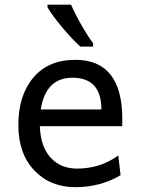

<svg xmlns="http://www.w3.org/2000/svg" viewBox="-20 -774 605 807"><path d="M296.4 12.7Q190.9 12.7 124 -57.9Q57.1 -128.4 57.1 -248.5Q57.1 -373 120.1 -447.8Q183.1 -522.5 296.4 -522.5Q494.1 -522.5 494.1 -272.9Q494.1 -250.5 493.7 -243.7H147.5Q150.4 -157.2 192.9 -111.3Q234.9 -65.4 303.7 -65.4Q401.9 -65.4 477.1 -120.6L486.8 -37.6Q401.9 12.7 296.4 12.7ZM406.2 -314Q406.2 -447.3 284.2 -447.3Q172.4 -447.3 151.4 -314ZM371.6 -578.1H317.9Q286.1 -606 242.7 -657.7Q199.2 -709.5 179.7 -743.2V-754.4H278.8Q294.4 -717.3 322.3 -668.7Q350.1 -620.1 371.6 -591.8Z"/></svg>

Font: Cadman
Style: Regular
Weight: 400
Designer: Paul James MIller
Foundry: High-Logic / Made with FontCreator
Version: Version 2.114;March 28, 2021;FontCreator 13.0.0.2683 64-bit